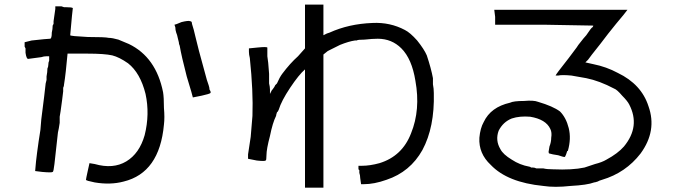

<svg xmlns="http://www.w3.org/2000/svg" viewBox="-20 -786 3040 856"><path d="M828.1 -691.4Q835.9 -691.4 835.9 -679.7Q843.8 -656.2 851.6 -621.1L859.4 -589.8L867.2 -558.6Q890.6 -472.7 902.3 -429.7Q906.2 -418 910.2 -406.2Q914.1 -394.5 914.1 -386.7Q921.9 -375 918 -371.1Q914.1 -367.2 878.9 -359.4Q839.8 -351.6 839.8 -351.6Q839.8 -355.5 812.5 -445.3Q789.1 -535.2 781.2 -582Q777.3 -589.8 777.3 -597.7L773.4 -613.3Q769.5 -632.8 765.6 -640.6Q761.7 -652.3 761.7 -664.1Q757.8 -675.8 757.8 -675.8Q761.7 -675.8 789.1 -687.5Q820.3 -695.3 828.1 -691.4ZM226.6 -757.8H242.2Q242.2 -757.8 253.9 -757.8L265.6 -753.9H273.4Q300.8 -753.9 304.7 -750Q304.7 -750 300.8 -714.8Q293 -632.8 293 -628.9Q293 -625 371.1 -621.1Q449.2 -621.1 464.8 -617.2Q480.5 -617.2 507.8 -609.4Q535.2 -597.7 554.7 -589.8Q675.8 -531.2 707 -375Q710.9 -351.6 710.9 -304.7Q714.8 -261.7 710.9 -230.5Q691.4 -15.6 531.2 23.4Q472.7 39.1 402.3 27.3Q363.3 19.5 363.3 15.6Q363.3 11.7 371.1 -23.4Q378.9 -58.6 378.9 -58.6Q378.9 -58.6 402.3 -54.7Q484.4 -31.2 543 -66.4Q601.6 -101.6 625 -183.6Q648.4 -277.3 628.9 -367.2Q605.5 -460.9 550.8 -503.9Q511.7 -531.2 480.5 -539.1Q445.3 -546.9 371.1 -546.9Q296.9 -546.9 281.2 -546.9L273.4 -468.8Q269.5 -433.6 265.6 -410.2Q265.6 -402.3 261.7 -394.5V-378.9Q257.8 -343.8 250 -289.1L246.1 -265.6V-238.3Q242.2 -210.9 238.3 -195.3Q234.4 -164.1 230.5 -125L226.6 -89.8L222.7 -54.7Q218.8 -19.5 214.8 -19.5Q210.9 -15.6 168 -19.5L136.7 -23.4Q136.7 -27.3 140.6 -66.4Q144.5 -101.6 152.3 -156.2L160.2 -207L164.1 -253.9Q179.7 -375 183.6 -414.1L187.5 -429.7V-445.3Q191.4 -464.8 191.4 -480.5Q195.3 -488.3 195.3 -496.1Q195.3 -507.8 199.2 -515.6Q199.2 -535.2 199.2 -535.2Q199.2 -535.2 187.5 -535.2Q175.8 -535.2 164.1 -531.2Q109.4 -523.4 105.5 -523.4Q97.7 -523.4 93.8 -550.8Q93.8 -558.6 93.8 -570.3L89.8 -578.1V-582V-585.9V-597.7L121.1 -605.5Q191.4 -613.3 203.1 -613.3Q210.9 -613.3 210.9 -640.6Q214.8 -656.2 214.8 -671.9L218.8 -679.7V-691.4Q222.7 -718.8 226.6 -746.1Z M1339.8 -765.6H1421.9V-695.3Q1421.9 -625 1421.9 -628.9Q1421.9 -628.9 1429.7 -632.8L1437.5 -636.7L1449.2 -640.6Q1535.2 -679.7 1640.6 -683.6Q1718.8 -687.5 1785.2 -652.3Q1808.6 -640.6 1839.8 -605.5Q1871.1 -566.4 1882.8 -539.1Q1902.3 -480.5 1910.2 -437.5Q1910.2 -429.7 1910.2 -410.2Q1914.1 -390.6 1914.1 -371.1Q1918 -218.8 1863.3 -117.2Q1808.6 -19.5 1703.1 15.6Q1648.4 35.2 1601.6 35.2H1589.8L1585.9 7.8Q1585.9 -3.9 1582 -15.6V-27.3L1578.1 -31.2V-35.2V-46.9H1593.8Q1628.9 -46.9 1671.9 -58.6Q1773.4 -89.8 1812.5 -191.4Q1855.5 -296.9 1832 -425.8Q1816.4 -523.4 1769.5 -570.3Q1726.6 -613.3 1664.1 -613.3Q1640.6 -613.3 1605.5 -609.4Q1574.2 -609.4 1570.3 -605.5Q1566.4 -605.5 1562.5 -605.5Q1535.2 -601.6 1496.1 -585.9Q1464.8 -570.3 1441.4 -558.6L1421.9 -543V50.8H1339.8V-476.6Q1312.5 -453.1 1273.4 -394.5Q1234.4 -335.9 1222.7 -296.9L1218.8 -289.1L1214.8 -285.2Q1210.9 -273.4 1210.9 -269.5Q1195.3 -238.3 1183.6 -179.7Q1168 -121.1 1168 -93.8Q1168 -70.3 1164.1 -70.3Q1160.2 -66.4 1125 -70.3Q1085.9 -78.1 1085.9 -78.1Q1085.9 -78.1 1085.9 -85.9Q1085.9 -89.8 1085.9 -97.7Q1089.8 -125 1097.7 -175.8Q1101.6 -230.5 1105.5 -269.5Q1109.4 -378.9 1093.8 -527.3Q1089.8 -543 1089.8 -554.7Q1089.8 -566.4 1089.8 -570.3Q1093.8 -570.3 1128.9 -574.2Q1168 -578.1 1171.9 -574.2Q1171.9 -570.3 1171.9 -554.7V-543Q1171.9 -539.1 1171.9 -535.2Q1175.8 -515.6 1179.7 -457Q1179.7 -437.5 1179.7 -414.1Q1183.6 -398.4 1183.6 -386.7V-367.2L1191.4 -382.8Q1195.3 -386.7 1203.1 -398.4L1207 -406.2L1214.8 -414.1Q1226.6 -441.4 1238.3 -457Q1273.4 -503.9 1308.6 -535.2L1339.8 -570.3Z M2187.5 -675.8V-710.9L2183.6 -742.2H2777.3Q2769.5 -730.5 2726.6 -679.7Q2691.4 -636.7 2656.2 -589.8Q2609.4 -531.2 2601.6 -519.5L2589.8 -507.8L2625 -500Q2683.6 -488.3 2734.4 -460.9Q2839.8 -410.2 2871.1 -312.5Q2910.2 -203.1 2835.9 -101.6Q2769.5 -15.6 2664.1 15.6L2652.3 19.5L2644.5 23.4Q2632.8 27.3 2628.9 27.3Q2597.7 39.1 2523.4 43Q2453.1 50.8 2402.3 43Q2242.2 27.3 2168 -50.8Q2113.3 -101.6 2117.2 -171.9Q2121.1 -214.8 2136.7 -242.2Q2168 -308.6 2253.9 -328.1Q2269.5 -335.9 2316.4 -335.9Q2359.4 -339.8 2378.9 -332Q2445.3 -312.5 2476.6 -289.1Q2503.9 -261.7 2515.6 -214.8Q2527.3 -168 2511.7 -113.3Q2507.8 -113.3 2507.8 -109.4L2503.9 -97.7Q2500 -85.9 2496.1 -85.9Q2492.2 -85.9 2468.8 -93.8Q2441.4 -97.7 2429.7 -101.6Q2425.8 -101.6 2425.8 -109.4Q2425.8 -113.3 2429.7 -132.8Q2437.5 -152.3 2437.5 -171.9Q2441.4 -195.3 2433.6 -210.9Q2414.1 -253.9 2343.8 -265.6Q2296.9 -269.5 2261.7 -257.8Q2222.7 -242.2 2203.1 -203.1Q2187.5 -160.2 2210.9 -121.1Q2222.7 -97.7 2261.7 -74.2Q2296.9 -50.8 2339.8 -43Q2343.8 -43 2347.7 -39.1H2355.5Q2363.3 -39.1 2371.1 -35.2Q2382.8 -35.2 2390.6 -35.2H2394.5H2402.3Q2418 -31.2 2445.3 -31.2Q2531.2 -27.3 2585.9 -39.1Q2597.7 -43 2609.4 -46.9L2632.8 -54.7Q2664.1 -62.5 2683.6 -74.2Q2734.4 -101.6 2761.7 -132.8Q2835.9 -222.7 2785.2 -320.3Q2777.3 -335.9 2753.9 -359.4Q2730.5 -386.7 2718.8 -390.6Q2652.3 -425.8 2593.8 -437.5Q2570.3 -441.4 2527.3 -449.2Q2484.4 -453.1 2468.8 -449.2Q2457 -449.2 2457 -449.2Q2457 -453.1 2515.6 -527.3L2539.1 -558.6L2550.8 -574.2L2558.6 -585.9Q2585.9 -621.1 2593.8 -628.9Q2617.2 -664.1 2621.1 -664.1Q2625 -668 2625 -671.9Q2625 -671.9 2406.2 -675.8Z"/></svg>

Font: 和音 by 宁静之雨，公众号njzyshare
Style: Regular
Weight: 400
Designer: Steve Matteson
Foundry: Ascender Corporation
Version: Version 6.00;June 8, 2018;FontCreator 11.0.0.2388 32-bit